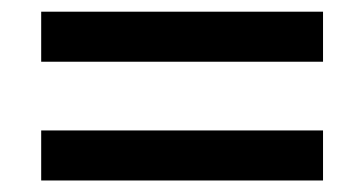

<svg xmlns="http://www.w3.org/2000/svg" viewBox="-20 -525 626 330"><path d="M50.8 -418.9V-504.9H535.2V-418.9ZM50.8 -214.8V-300.8H535.2V-214.8Z"/></svg>

Font: Min Sans SemiBold
Style: Regular
Weight: 600
Designer: Jinseong-Kim, NotoSansCJK, Nunito
Foundry: Jinseong-Kim
Version: Version 1.400;Glyphs 3.1.2 (3151)